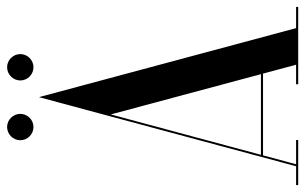

<svg xmlns="http://www.w3.org/2000/svg" viewBox="-207 -687 868 546"><g transform="rotate(-90 227.0 -414.0)"><path d="M138.8 -752.8C159.2 -752.8 176.2 -769.8 176.2 -790.2C176.2 -810.8 159.2 -827.8 138.8 -827.8C118.2 -827.8 101.2 -810.8 101.2 -790.2C101.2 -769.8 118.2 -752.8 138.8 -752.8ZM308.8 -752.8C329.2 -752.8 346.2 -769.8 346.2 -790.2C346.2 -810.8 329.2 -827.8 308.8 -827.8C288.2 -827.8 271.2 -810.8 271.2 -790.2C271.2 -769.8 288.2 -752.8 308.8 -752.8ZM226.7 -726.2V-726.5L223.7 -737L171.7 -544V-543.7L27.2 -6H-26.2V0H101.8V-6H32.9L58.2 -100H290.7L316 -6H260.3V0H480.3V-6H420ZM174.6 -532.9 289.1 -106H59.8Z"/></g></svg>

Font: Picaflor 72 pt
Style: Regular
Weight: 400
Designer: Ariel Martín Pérez
Foundry: Tunera Type Foundry
Version: Version 1.000;hotconv 1.0.109;makeotfexe 2.5.65596